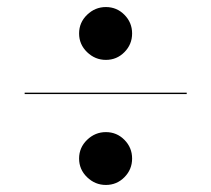

<svg xmlns="http://www.w3.org/2000/svg" viewBox="-20 -650 600 545"><path d="M204.5 -555Q204.5 -586 227.2 -608Q250 -630 280.5 -630Q311.5 -630 333.2 -608Q355 -586 355 -555Q355 -524 333.2 -502Q311.5 -480 280.5 -480Q250 -480 227.2 -502Q204.5 -524 204.5 -555ZM50 -387H510V-383H50ZM204.5 -200Q204.5 -231 227.2 -253Q250 -275 280.5 -275Q311.5 -275 333.2 -253Q355 -231 355 -200Q355 -169 333.2 -147Q311.5 -125 280.5 -125Q250 -125 227.2 -147Q204.5 -169 204.5 -200Z"/></svg>

Font: Bodoni* 48pt
Style: Bold Italic
Weight: 700
Italic angle: -13°
Version: Version 2.3